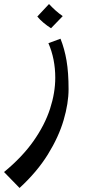

<svg xmlns="http://www.w3.org/2000/svg" viewBox="-100 -592 420 952"><path d="M-3 340 -80 261Q10 187 66 107.5Q122 28 148 -52Q174 -132 174 -207Q174 -253 165.5 -296Q157 -339 140 -378L200 -400Q220 -350 230 -291Q240 -232 240 -150Q240 -80 215.5 3.5Q191 87 137.5 173.5Q84 260 -3 340ZM153 -452Q134 -464 116 -479Q98 -494 85 -510L143 -572Q159 -555 175 -540.5Q191 -526 211 -512Z"/></svg>

Font: Marhey Light
Style: Regular
Weight: 300
Designer: Nur Syamsi & Bustanul Arifin
Foundry: Namelatype
Version: Version 1.000